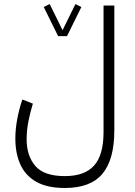

<svg xmlns="http://www.w3.org/2000/svg" viewBox="-20 -685 665 947"><path d="M266.6 -506.8 195.8 -650.4 225.1 -665 288.6 -536.1 352.1 -665 381.3 -650.4 310.5 -506.8ZM543.9 -42Q543.9 101.6 485.4 171.9Q426.8 242.2 299.8 242.2Q211.9 242.2 158.2 211.2Q104.5 180.2 80.1 125.5Q55.7 70.8 55.7 -1Q55.7 -47.9 64.9 -97.4Q74.2 -147 90.3 -194.3L142.1 -173.8Q128.9 -130.9 120.1 -86.2Q111.3 -41.5 111.3 2Q111.3 83 154.1 133.3Q196.8 183.6 299.8 183.6Q397.5 183.6 444.1 131.6Q490.7 79.6 490.7 -33.2V-657.7H543.9Z"/></svg>

Font: Vazirmatn RD UI FD ExtraLight
Style: Regular
Weight: 200
Designer: Saber Rastikerdar
Foundry: Saber Rastikerdar
Version: Version 33.003